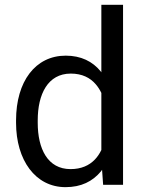

<svg xmlns="http://www.w3.org/2000/svg" viewBox="-20 -770 603 800"><path d="M46.9 -258.3C46.9 -103 127.4 9.8 252.9 9.8C318.4 9.8 365.7 -14.2 400.4 -55.7C401.9 -58.1 403.8 -60.1 405.3 -62.5L409.7 0H492.7V-750H402.3V-468.8C401.4 -469.7 400.4 -470.7 399.9 -472.2C365.7 -514.2 317.4 -538.1 253.9 -538.1C127.4 -538.1 46.9 -430.7 46.9 -268.6ZM137.2 -268.6C137.2 -377.4 179.2 -463.4 274.9 -463.4C322.3 -463.4 356 -445.8 378.9 -418.9C388.2 -408.2 396 -396 402.3 -382.8V-145C395 -129.9 386.2 -116.7 375.5 -105.5C351.6 -80.6 318.8 -65.4 273.9 -65.4C178.7 -65.4 137.2 -149.9 137.2 -258.3Z"/></svg>

Font: Bert Sans
Style: Regular
Weight: 400
Designer: Christian Robertson (Google), Cristiano Sobral
Foundry: Google, Cristiano Sobral
Version: Version 3.101